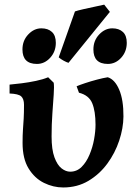

<svg xmlns="http://www.w3.org/2000/svg" viewBox="-20 -808 594 843"><path d="M257.3 15.1Q213.9 15.1 172.9 -5.1Q131.8 -25.4 105.5 -68.4Q79.1 -111.3 79.1 -180.2Q79.1 -214.8 80.8 -238.8Q82.5 -262.7 84 -287.4Q85.4 -312 85.4 -347.7Q85.4 -373.5 73.2 -384.8Q61 -396 22 -397.5V-436.5Q44.4 -438.5 75.7 -442.4Q106.9 -446.3 138.2 -452.9Q169.4 -459.5 191.4 -468.8L215.8 -444.8Q218.3 -428.2 215.8 -392.8Q213.4 -357.4 210 -310.1Q206.5 -262.7 206.5 -209Q206.5 -151.4 219 -117.4Q231.4 -83.5 250.2 -68.8Q269 -54.2 288.1 -54.2Q317.4 -54.2 338.4 -75.2Q359.4 -96.2 373 -128.7Q386.7 -161.1 393.1 -196.5Q399.4 -231.9 399.4 -260.3Q399.4 -319.8 384.8 -355Q370.1 -390.1 326.7 -400.9L316.4 -429.2Q328.6 -434.6 353.5 -442.9Q378.4 -451.2 406 -458.5Q433.6 -465.8 453.1 -468.8Q484.4 -459 503.4 -414.1Q522.5 -369.1 522 -296.4Q521.5 -245.1 503.4 -190.7Q485.4 -136.2 451.2 -89.6Q417 -43 368.2 -13.9Q319.3 15.1 257.3 15.1ZM536.6 -620.1Q536.6 -581.5 512 -554.4Q487.3 -527.3 453.6 -527.3Q390.1 -527.3 390.1 -590.8Q390.1 -629.9 415.5 -656.7Q440.9 -683.6 473.1 -683.6Q502.4 -683.6 519.5 -667.7Q536.6 -651.9 536.6 -620.1ZM280.8 -532.2Q272.9 -534.2 259.5 -541.5Q246.1 -548.8 237.8 -556.2L309.1 -757.8Q319.8 -761.7 345.7 -767.6Q371.6 -773.4 398.4 -779.1Q425.3 -784.7 437.5 -787.6L462.4 -755.9ZM225.1 -620.1Q225.1 -581.5 200.4 -554.4Q175.8 -527.3 142.1 -527.3Q78.6 -527.3 78.6 -590.8Q78.6 -629.9 104 -656.7Q129.4 -683.6 161.6 -683.6Q190.9 -683.6 208 -667.7Q225.1 -651.9 225.1 -620.1Z"/></svg>

Font: Gentium Book Plus
Style: Bold
Weight: 700
Designer: Victor Gaultney, Annie Olsen, Iska Routamaa, Becca Hirsbrunner
Foundry: SIL International
Version: Version 6.101